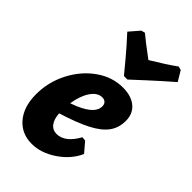

<svg xmlns="http://www.w3.org/2000/svg" viewBox="-225 -809 899 899"><g transform="rotate(45 224.5 -359.5)"><path d="M160 -180Q162 -144 177.5 -123.5Q193 -103 220 -103Q247 -103 271.5 -122Q296 -141 316 -178L336 -176L377 -128Q351 -69 291 -28.5Q231 12 170 12Q102 12 61 -36.5Q20 -85 20 -167Q20 -248 57 -319.5Q94 -391 155 -434Q216 -477 286 -477Q342 -477 374 -450Q406 -423 406 -376Q406 -330 381.5 -296.5Q357 -263 303.5 -235.5Q250 -208 160 -180ZM163 -250Q280 -290 280 -346Q280 -360 272 -368Q264 -376 250 -376Q219 -376 195.5 -341.5Q172 -307 163 -250ZM177 -731Q206 -706 279 -652Q354 -697 401 -731L419 -726L449 -676Q398 -632 344 -582.5Q290 -533 274 -518H251Q239 -533 197.5 -582.5Q156 -632 115 -676L158 -726Z"/></g></svg>

Font: Alegreya ExtraBold
Style: Italic
Weight: 800
Italic angle: -7°
Designer: Juan Pablo del Peral
Foundry: Huerta Tipografica
Version: Version 2.007; ttfautohint (v1.6)